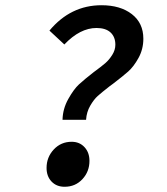

<svg xmlns="http://www.w3.org/2000/svg" viewBox="-20 -702 640 734"><path d="M219 -244Q220 -286 241 -323.5Q262 -361 282 -379.5Q302 -398 338 -426Q368 -448 382.5 -460.5Q397 -473 409 -492Q421 -511 421 -531Q421 -561 402.5 -578Q384 -595 349 -595Q286 -595 226 -532L169 -585Q250 -682 368 -682Q440 -682 484 -648Q528 -614 528 -554Q528 -514 509.5 -480.5Q491 -447 470 -428.5Q449 -410 411 -381Q404 -376 400 -373Q368 -348 353.5 -335Q339 -322 325 -298Q311 -274 309 -244ZM227 12Q196 12 177 -8Q158 -28 158 -60Q158 -101 185.5 -130.5Q213 -160 254 -160Q284 -160 303 -139.5Q322 -119 322 -87Q322 -46 295 -17Q268 12 227 12Z"/></svg>

Font: TypoPRO Source Code Pro
Style: Italic
Weight: 600
Italic angle: -11°
Monospace: yes
Designer: Paul D. Hunt, Teo Tuominen
Foundry: Adobe Systems Incorporated
Version: Version 1.030;PS 1.0;hotconv 1.0.84;makeotf.lib2.5.63406